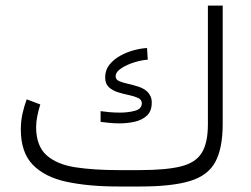

<svg xmlns="http://www.w3.org/2000/svg" viewBox="-20 -678 911 698"><path d="M410.2 -59.6H487.3Q583.5 -59.6 637.5 -73Q691.4 -86.4 713.6 -122.6Q735.8 -158.7 735.8 -226.1V-657.7H789.6V-227.5Q789.6 -139.2 762.9 -89.6Q736.3 -40 670.9 -20Q605.5 0 489.3 0H410.2Q301.8 0 222.2 -17.1Q142.6 -34.2 99.1 -79.1Q55.7 -124 55.7 -207.5Q55.7 -236.3 61.5 -263.7Q67.4 -291 77.1 -316.9L126.5 -298.3Q120.1 -278.3 115.7 -256.8Q111.3 -235.4 111.3 -215.3Q111.8 -147 149.4 -113.5Q187 -80.1 254.2 -69.8Q321.3 -59.6 410.2 -59.6ZM345.7 -273.9Q358.9 -272 377.4 -270.3Q396 -268.6 415.5 -268.6Q446.3 -268.6 470.9 -275.4Q495.6 -282.2 495.6 -302.7Q495.6 -315.4 482.2 -321.8Q468.8 -328.1 449 -332.3Q429.2 -336.4 409.2 -342.5Q389.2 -348.6 375.7 -361.1Q362.3 -373.5 362.3 -396.5Q362.3 -423.3 377.9 -442.9Q393.6 -462.4 417.5 -475.6Q441.4 -488.8 467.5 -495.6Q493.7 -502.4 514.6 -503.4L517.1 -460.9Q496.6 -460 469.2 -451.7Q441.9 -443.4 421.1 -429.9Q400.4 -416.5 400.4 -399.9Q400.4 -388.7 413.3 -383.1Q426.3 -377.4 445.3 -373.3Q464.4 -369.1 483.9 -362.8Q503.4 -356.4 516.6 -343.8Q523.4 -336.4 527.6 -327.1Q531.7 -317.9 531.7 -304.7Q531.7 -274.9 514.9 -258.5Q498 -242.2 471.2 -235.8Q444.3 -229.5 414.1 -229.5Q396.5 -229.5 379.2 -231.2Q361.8 -232.9 345.7 -234.9Z"/></svg>

Font: Vazirmatn RD UI FD ExtraLight
Style: Regular
Weight: 200
Designer: Saber Rastikerdar
Foundry: Saber Rastikerdar
Version: Version 33.003